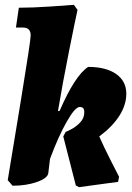

<svg xmlns="http://www.w3.org/2000/svg" viewBox="-20 -762 547 795"><path d="M252 -216Q252 -215 273.5 -226Q295 -237 312 -255Q329 -273 329 -297Q329 -309 324.5 -314Q320 -319 310 -319Q291 -319 256.5 -258.5Q222 -198 187 -104L180 -45Q177 -24 133 -8.5Q89 7 32 7L12 -16Q27 -105 67 -349.5Q107 -594 107 -615Q107 -632 99 -640Q91 -648 74 -648H46L58 -730Q114 -730 188.5 -735Q263 -740 286 -742L301 -721Q292 -681 265.5 -548.5Q239 -416 220 -302L227 -303Q290 -449 345 -485Q419 -485 461 -455.5Q503 -426 503 -374Q503 -328 474.5 -283Q446 -238 391 -197Q409 -156 436.5 -101.5Q464 -47 473 -30L469 -9L307 13L294 6L242 -197Z"/></svg>

Font: Alegreya Black
Style: Italic
Weight: 900
Italic angle: -7°
Designer: Juan Pablo del Peral
Foundry: Huerta Tipografica
Version: Version 2.007; ttfautohint (v1.6)